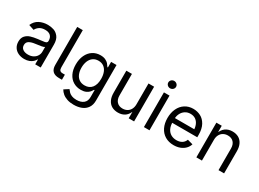

<svg xmlns="http://www.w3.org/2000/svg" viewBox="-38 -1575 3523 2616"><g transform="rotate(30 1723.5 -267.5)"><path d="M43.9 -155.3Q43.9 -213.4 74 -246.6Q104 -279.8 148.4 -293.9Q192.9 -308.1 256.3 -315.9L298.8 -320.8Q339.4 -325.2 357.9 -328.9Q376.5 -332.5 386.5 -340.8Q396.5 -349.1 396.5 -365.7V-368.7Q396.5 -419.9 367.4 -447.8Q338.4 -475.6 282.2 -475.6Q228 -475.6 193.6 -452.1Q159.2 -428.7 144 -395.5L59.6 -423.3Q88.9 -492.2 148.4 -522.5Q208 -552.7 279.8 -552.7Q327.1 -552.7 372.6 -538.3Q418 -523.9 451.2 -481Q484.4 -438 484.4 -359.9V0H397.9V-74.2H392.1Q381.8 -52.7 360.6 -33Q339.4 -13.2 306.4 -0.2Q273.4 12.7 230 12.7Q177.7 12.7 135.3 -7.1Q92.8 -26.9 68.4 -64.9Q43.9 -103 43.9 -155.3ZM396.5 -197.3V-272.9Q387.7 -263.2 351.3 -256.3Q314.9 -249.5 266.1 -243.7L252.4 -241.7Q196.8 -234.4 164.6 -214.1Q132.3 -193.8 132.3 -150.9Q132.3 -109.4 163.3 -87.2Q194.3 -64.9 245.1 -64.9Q291.5 -64.9 325.9 -83.5Q360.4 -102.1 378.4 -132.6Q396.5 -163.1 396.5 -197.3Z M638.7 -127.9V-727.5H726.6V-144.5Q726.6 -109.9 739.7 -95Q752.9 -80.1 783.2 -80.1H818.4V0H771.5Q705.1 0 671.9 -32.2Q638.7 -64.5 638.7 -127.9Z M899.9 104.5 971.2 58.6Q988.3 82 1004.4 98.1Q1020.5 114.3 1050.3 126.7Q1080.1 139.2 1124.5 139.2Q1192.9 139.2 1233.6 106.7Q1274.4 74.2 1274.4 9.3V-100.1H1266.1Q1251.5 -75.7 1235.4 -57.1Q1219.2 -38.6 1187.5 -23.7Q1155.8 -8.8 1107.4 -8.8Q1041.5 -8.8 989 -40Q936.5 -71.3 906.7 -131.6Q877 -191.9 877 -275.4Q877 -358.4 906.5 -421.4Q936 -484.4 988.8 -518.6Q1041.5 -552.7 1109.4 -552.7Q1157.2 -552.7 1189.2 -536.9Q1221.2 -521 1236.6 -502.9Q1252 -484.9 1268.6 -458.5H1276.9V-545.9H1362.3V14.2Q1362.3 82 1331.3 127.4Q1300.3 172.9 1246.8 194.3Q1193.4 215.8 1124.5 215.8Q1066.4 215.8 1022 200.9Q977.5 186 947.8 161.1Q918 136.2 899.9 104.5ZM1275.4 -277.3Q1275.4 -335.9 1257.8 -380.4Q1240.2 -424.8 1205.8 -449.5Q1171.4 -474.1 1122.1 -474.1Q1071.8 -474.1 1036.6 -448.2Q1001.5 -422.4 983.9 -377.7Q966.3 -333 966.3 -277.3Q966.3 -220.7 984.1 -177.7Q1002 -134.8 1036.9 -110.8Q1071.8 -86.9 1122.1 -86.9Q1195.8 -86.9 1235.6 -137Q1275.4 -187 1275.4 -277.3Z M1516.6 -199.2V-545.9H1604.5V-206.5Q1604.5 -143.6 1637.7 -107.9Q1670.9 -72.3 1728 -72.3Q1767.6 -72.3 1798.6 -89.6Q1829.6 -106.9 1847.4 -140.1Q1865.2 -173.3 1865.2 -218.8V-545.9H1953.6V0H1868.7V-132.3H1880.4Q1856.4 -58.6 1810.8 -25.9Q1765.1 6.8 1701.7 6.8Q1645.5 6.8 1604 -16.1Q1562.5 -39.1 1539.6 -85.4Q1516.6 -131.8 1516.6 -199.2Z M2107.9 -545.9H2195.8V0H2107.9ZM2091.3 -693.4Q2091.3 -709 2099.6 -722.4Q2107.9 -735.8 2121.8 -743.7Q2135.7 -751.5 2152.3 -751.5Q2168.9 -751.5 2183.1 -743.7Q2197.3 -735.8 2205.6 -722.4Q2213.9 -709 2213.9 -693.4Q2213.9 -677.7 2205.6 -664.3Q2197.3 -650.9 2183.1 -643.1Q2168.9 -635.3 2152.3 -635.3Q2135.7 -635.3 2121.8 -643.1Q2107.9 -650.9 2099.6 -664.3Q2091.3 -677.7 2091.3 -693.4Z M2323.7 -268.6Q2323.7 -351.6 2354.2 -416.3Q2384.8 -481 2440.4 -516.8Q2496.1 -552.7 2569.3 -552.7Q2631.8 -552.7 2685.5 -525.1Q2739.3 -497.6 2773.2 -436.3Q2807.1 -375 2807.1 -279.8V-243.2H2383.3V-317.4H2759.8L2718.8 -290Q2718.8 -344.7 2701.7 -386.2Q2684.6 -427.7 2651.1 -451.2Q2617.7 -474.6 2569.3 -474.6Q2522 -474.6 2486.3 -450.9Q2450.7 -427.2 2431.6 -388.2Q2412.6 -349.1 2412.6 -304.2V-254.9Q2412.6 -195.3 2433.3 -152.8Q2454.1 -110.4 2491.9 -88.4Q2529.8 -66.4 2580.1 -66.4Q2628.9 -66.4 2663.6 -87.9Q2698.2 -109.4 2713.4 -150.4L2798.3 -127Q2785.6 -85.4 2755.1 -54.2Q2724.6 -22.9 2679.7 -5.6Q2634.8 11.7 2579.6 11.7Q2501.5 11.7 2443.6 -23.2Q2385.7 -58.1 2354.7 -121.6Q2323.7 -185.1 2323.7 -268.6Z M3021 0H2933.1V-545.9H3017.6L3018.1 -413.6H3005.9Q3029.8 -486.3 3075.2 -519.5Q3120.6 -552.7 3185.1 -552.7Q3241.2 -552.7 3282.5 -529.8Q3323.7 -506.8 3346.7 -460.4Q3369.6 -414.1 3369.6 -346.7V0H3281.7V-339.4Q3281.7 -402.3 3248.8 -438Q3215.8 -473.6 3158.7 -473.6Q3119.1 -473.6 3087.9 -456.3Q3056.6 -439 3038.8 -405.8Q3021 -372.6 3021 -327.1Z"/></g></svg>

Font: Inter RS Variable
Style: Regular
Weight: 400
Designer: Rasmus Andersson (customised by Maria Ramos and Noel Pretorius)
Foundry: rsms
Version: Version 3.001;Glyphs 3.2.3 (3260)